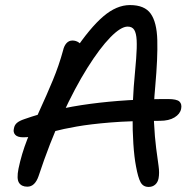

<svg xmlns="http://www.w3.org/2000/svg" viewBox="-20 -729 766 758"><path d="M567 9Q545 9 535 -9.5Q525 -28 517 -72Q510 -108 506.5 -161Q503 -214 503.5 -273.5Q504 -333 508 -386Q514 -451 517.5 -497Q521 -543 519.5 -570.5Q518 -598 510 -611Q502 -624 484 -624Q457 -624 415.5 -581.5Q374 -539 325 -461Q276 -383 226 -274.5Q176 -166 132 -33Q125 -13 114 -2.5Q103 8 88 8Q65 8 55 -7.5Q45 -23 53 -63Q65 -121 87.5 -178.5Q110 -236 137 -294.5Q164 -353 188.5 -412Q213 -471 229 -530Q233 -548 242.5 -558.5Q252 -569 266 -569Q280 -569 291.5 -561Q303 -553 310 -536L272 -525Q335 -619 387.5 -664Q440 -709 493 -709Q551 -709 575 -675Q599 -641 601 -571Q603 -501 593 -389Q585 -306 588 -246Q591 -186 596.5 -144Q602 -102 606 -74Q610 -46 606 -25Q603 -9 592.5 0Q582 9 567 9ZM71 -187Q49 -187 40 -197Q31 -207 35 -222Q37 -235 46.5 -243.5Q56 -252 77 -259Q193 -300 336.5 -319Q480 -338 643 -338Q678 -338 688.5 -328Q699 -318 695 -299Q691 -279 669 -265.5Q647 -252 611 -252Q496 -252 416.5 -245.5Q337 -239 283 -229.5Q229 -220 191.5 -210Q154 -200 126.5 -193.5Q99 -187 71 -187Z"/></svg>

Font: Shantell Sans
Style: Italic
Weight: 400
Italic angle: -11°
Designer: Stephen Nixon, Anya Danilova, Shantell Martin
Foundry: Arrow Type
Version: Version 1.011;[c5ecc13dd]